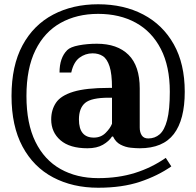

<svg xmlns="http://www.w3.org/2000/svg" viewBox="-20 -700 917 900"><path d="M440 180Q321 180 229 131.5Q137 83 85.5 -13Q34 -109 34 -250Q34 -392 85.5 -487.5Q137 -583 229 -631.5Q321 -680 440 -680Q560 -680 651.5 -632Q743 -584 794.5 -492.5Q846 -401 846 -270Q846 -139 795 -72Q744 -5 635 -5Q618 -5 593 -7.5Q568 -10 545 -22Q522 -34 510 -60H505Q491 -38 462.5 -21.5Q434 -5 390 -5Q307 -5 263.5 -42.5Q220 -80 220 -140Q220 -185 242.5 -218.5Q265 -252 324 -270Q383 -288 490 -288H505Q505 -354 493.5 -389Q482 -424 462 -437Q442 -450 414 -450Q380 -450 352.5 -429.5Q325 -409 314 -360H259Q259 -429 295 -465Q310 -480 349.5 -487.5Q389 -495 434 -495Q530 -495 582.5 -443Q635 -391 635 -285V-102Q635 -80 644.5 -65.5Q654 -51 675 -51Q706 -51 728.5 -70.5Q751 -90 763.5 -137.5Q776 -185 776 -270Q776 -389 734 -470.5Q692 -552 616.5 -593.5Q541 -635 440 -635Q340 -635 264 -592.5Q188 -550 146 -464.5Q104 -379 104 -250Q104 -121 146 -35.5Q188 50 264 92.5Q340 135 440 135Q535 135 613 110.5Q691 86 757 40L783 80Q720 124 636.5 152Q553 180 440 180ZM420 -55Q453 -55 475 -77Q497 -99 505 -120V-242H490Q408 -242 379 -217.5Q350 -193 350 -140Q350 -55 420 -55Z"/></svg>

Font: El Messiri
Style: Bold
Weight: 700
Designer: Mohamed Gaber
Foundry: Kief Type Foundry
Version: Version 2.020; ttfautohint (v1.8.3)